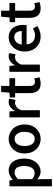

<svg xmlns="http://www.w3.org/2000/svg" viewBox="1247 -1994 966 3500"><g transform="rotate(-90 1730.0 -244.0)"><path d="M83 219V-555H190L201 -496H203Q239 -526 282 -547.5Q325 -569 370 -569Q440 -569 489 -533.5Q538 -498 563.5 -435Q589 -372 589 -286Q589 -191 555 -124Q521 -57 467 -21.5Q413 14 352 14Q315 14 279 -2.5Q243 -19 210 -48L214 45V219ZM324 -95Q361 -95 390.5 -116.5Q420 -138 437 -180Q454 -222 454 -284Q454 -340 441.5 -379.5Q429 -419 403 -440Q377 -461 334 -461Q304 -461 275 -445.5Q246 -430 214 -399V-141Q244 -115 272.5 -105Q301 -95 324 -95Z M947 14Q878 14 817.5 -20.5Q757 -55 720 -120.5Q683 -186 683 -277Q683 -370 720 -435Q757 -500 817.5 -534.5Q878 -569 947 -569Q999 -569 1046.5 -549.5Q1094 -530 1131 -492.5Q1168 -455 1189.5 -401Q1211 -347 1211 -277Q1211 -186 1174 -120.5Q1137 -55 1076.5 -20.5Q1016 14 947 14ZM947 -94Q988 -94 1017 -116.5Q1046 -139 1061.5 -180.5Q1077 -222 1077 -277Q1077 -333 1061.5 -374.5Q1046 -416 1017 -438.5Q988 -461 947 -461Q907 -461 878 -438.5Q849 -416 833.5 -374.5Q818 -333 818 -277Q818 -222 833.5 -180.5Q849 -139 878 -116.5Q907 -94 947 -94Z M1340 0V-555H1447L1458 -456H1460Q1490 -510 1532 -539.5Q1574 -569 1618 -569Q1640 -569 1654.5 -566Q1669 -563 1681 -557L1659 -444Q1644 -448 1631.5 -450.5Q1619 -453 1601 -453Q1569 -453 1532.5 -427Q1496 -401 1471 -338V0Z M1958 14Q1894 14 1855.5 -11.5Q1817 -37 1799.5 -82.5Q1782 -128 1782 -188V-451H1703V-549L1790 -555L1804 -707H1913V-555H2054V-451H1913V-187Q1913 -139 1932.5 -114.5Q1952 -90 1992 -90Q2006 -90 2021.5 -94Q2037 -98 2049 -103L2071 -7Q2049 0 2020.5 7Q1992 14 1958 14Z M2171 0V-555H2278L2289 -456H2291Q2321 -510 2363 -539.5Q2405 -569 2449 -569Q2471 -569 2485.5 -566Q2500 -563 2512 -557L2490 -444Q2475 -448 2462.5 -450.5Q2450 -453 2432 -453Q2400 -453 2363.5 -427Q2327 -401 2302 -338V0Z M2815 14Q2738 14 2676 -21Q2614 -56 2577.5 -121Q2541 -186 2541 -277Q2541 -345 2562.5 -398.5Q2584 -452 2620.5 -490.5Q2657 -529 2702.5 -549Q2748 -569 2797 -569Q2872 -569 2923 -535.5Q2974 -502 3000 -442.5Q3026 -383 3026 -305Q3026 -286 3024.5 -269.5Q3023 -253 3020 -242H2669Q2674 -193 2696 -159Q2718 -125 2752.5 -106.5Q2787 -88 2832 -88Q2867 -88 2898 -98.5Q2929 -109 2960 -128L3005 -46Q2966 -20 2917 -3Q2868 14 2815 14ZM2667 -331H2914Q2914 -394 2885 -430.5Q2856 -467 2799 -467Q2768 -467 2740 -451.5Q2712 -436 2692.5 -406Q2673 -376 2667 -331Z M3330 14Q3266 14 3227.5 -11.5Q3189 -37 3171.5 -82.5Q3154 -128 3154 -188V-451H3075V-549L3162 -555L3176 -707H3285V-555H3426V-451H3285V-187Q3285 -139 3304.5 -114.5Q3324 -90 3364 -90Q3378 -90 3393.5 -94Q3409 -98 3421 -103L3443 -7Q3421 0 3392.5 7Q3364 14 3330 14Z"/></g></svg>

Font: Noto Sans TC Thin SemiBold
Style: Regular
Weight: 600
Version: Version 2.004-H2;hotconv 1.0.118;makeotfexe 2.5.65603